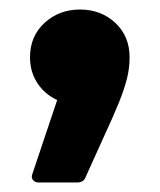

<svg xmlns="http://www.w3.org/2000/svg" viewBox="-20 -210 336 403"><path d="M61 173Q53 173 49 167.5Q45 162 48 155L100 0Q74 -12 58.5 -35.5Q43 -59 43 -90Q43 -134 73.5 -162Q104 -190 148 -190Q192 -190 222 -162Q252 -134 252 -90Q252 -67 246.5 -45Q241 -23 229.5 5.5Q218 34 198 77L160 161Q156 173 142 173Z"/></svg>

Font: LINE Seed Sans App ExtraBold
Style: Regular
Weight: 800
Designer: LINE VX Design & Dalton Maag Ltd & Sandoll Inc
Foundry: Dalton Maag Ltd
Version: Version 1.003